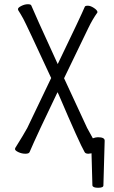

<svg xmlns="http://www.w3.org/2000/svg" viewBox="-20 -722 540 908"><path d="M440 -662Q417 -630 397 -588L283 -352L392 -117Q403 -96 419 -68Q433 -73 443 -73Q475 -73 475 -57V-56L469 155Q469 166 444 166Q419 166 417 155L413 10V3Q403 5 398 5Q384 5 380 -3Q357 -42 257 -276L252 -286Q151 -75 140.5 -49.5Q130 -24 120 -3Q117 5 100 5Q83 5 67 -2.5Q51 -10 51 -17Q51 -18 52 -22Q94 -89 109 -117L222 -353Q103 -610 90 -633.5Q77 -657 66 -674Q65 -677 65 -679Q65 -686 81 -694Q97 -702 111.5 -702Q126 -702 128 -696Q138 -670 253 -419Q364 -649 381 -690Q383 -695 395.5 -695Q408 -695 424 -684.5Q440 -674 441 -665Z"/></svg>

Font: Moon Stars Kai HW Light
Style: Regular
Weight: 300
Designer: GuiWonder
Version: Version 1.101